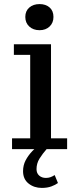

<svg xmlns="http://www.w3.org/2000/svg" viewBox="-20 -731 381 941"><path d="M39 0V-53H128V-462H48V-514H230V-53H309V0ZM174 -583Q143 -583 123.5 -601Q104 -619 104 -648Q104 -677 123.5 -694Q143 -711 174 -711Q204 -711 223 -694.5Q242 -678 242 -648Q242 -619 223 -601Q204 -583 174 -583ZM185 190Q147 190 120 168.5Q93 147 93 108Q93 79 105.5 55Q118 31 138.5 9.5Q159 -12 181 -30L210 -2Q188 23 173.5 46.5Q159 70 159 98Q159 118 172 129.5Q185 141 205 141Q217 141 227 137.5Q237 134 248 127L264 166Q252 175 232 182.5Q212 190 185 190Z"/></svg>

Font: Montagu Slab 24pt
Style: Regular
Weight: 400
Designer: Florian Karsten
Foundry: Florian Karsten
Version: Version 1.000